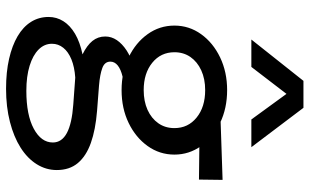

<svg xmlns="http://www.w3.org/2000/svg" viewBox="-214 -583 1022 634"><g transform="rotate(90 297.0 -266.0)"><path d="M273 225Q218 225 174.2 215Q130.5 205 99.5 186.8Q68.5 168.5 52.2 142.5Q36 116.5 36 84.5Q36 58 50 35.8Q64 13.5 91.5 -2.8Q119 -19 159.5 -27.5Q130 -42 115.2 -60.2Q100.5 -78.5 100.5 -102.5Q100.5 -123 112.5 -140.8Q124.5 -158.5 146.2 -172.8Q168 -187 198.2 -196.2Q228.5 -205.5 265 -208L287.5 -165Q255.5 -165 232.2 -159.5Q209 -154 196.2 -143.8Q183.5 -133.5 183.5 -119.5Q183.5 -100.5 204.8 -92.8Q226 -85 262 -82L346 -75.5Q408.5 -70.5 452 -55Q495.5 -39.5 518.5 -12Q541.5 15.5 541.5 57.5Q541.5 93 522.2 123.8Q503 154.5 467.5 177Q432 199.5 382.5 212.2Q333 225 273 225ZM280 158Q359.5 158 405 133.5Q450.5 109 450.5 70.5Q450.5 41 419.2 24.2Q388 7.5 325 3L236 -3.5Q201 -1 176 9.2Q151 19.5 137.8 36Q124.5 52.5 124.5 73.5Q124.5 98.5 143.5 117.5Q162.5 136.5 197.2 147.2Q232 158 280 158ZM277.5 -156.5Q217.5 -156.5 169.2 -179.8Q121 -203 92.8 -242.5Q64.5 -282 64.5 -331Q64.5 -379.5 92.8 -419Q121 -458.5 169.5 -481.8Q218 -505 277.5 -505Q337.5 -505 385.8 -481.8Q434 -458.5 462.2 -419Q490.5 -379.5 490.5 -331Q490.5 -282 462.2 -242.5Q434 -203 386 -179.8Q338 -156.5 277.5 -156.5ZM277.5 -229.5Q314.5 -229.5 342.8 -242.2Q371 -255 387 -277.8Q403 -300.5 403 -331Q403 -376 368.2 -404.2Q333.5 -432.5 277.5 -432.5Q240.5 -432.5 212.2 -419.5Q184 -406.5 168.2 -383.8Q152.5 -361 152.5 -331Q152.5 -286 187.2 -257.8Q222 -229.5 277.5 -229.5ZM355 -414.5 321 -481.5 574 -490 573 -412ZM110.5 -585 247 -757H336L466 -585H374.5L290 -701L201 -585Z"/></g></svg>

Font: Geologica Roman Light
Style: Regular
Weight: 300
Designer: Sindre Bremnes, Frode Helland
Foundry: Monokrom Skriftforlag AS
Version: Version 1.010;gftools[0.9.28]